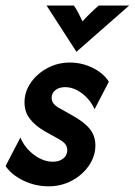

<svg xmlns="http://www.w3.org/2000/svg" viewBox="-24 -651 480 683"><path d="M148.6 11.8Q101.4 11.8 59 -8.7Q16.7 -29.2 -4.2 -60.4L48.6 -161.8Q63.9 -125 96.9 -100.3Q129.9 -75.7 163.9 -75.7Q186.8 -75.7 201 -87.2Q215.3 -98.6 215.3 -116.7Q215.3 -129.2 208.3 -138.2Q201.4 -147.2 185.4 -156.2L134 -184.7Q100 -204.9 81.6 -229.2Q63.2 -253.5 63.2 -286.8Q63.2 -324.3 85.1 -356.2Q106.9 -388.2 143.8 -408.3Q180.6 -428.5 224.3 -428.5Q268.1 -428.5 306.2 -409.4Q344.4 -390.3 363.2 -360.4L312.5 -262.5Q296.5 -297.2 267.4 -319.1Q238.2 -341 207.6 -341Q186.1 -341 172.9 -330.2Q159.7 -319.4 159.7 -303.5Q159.7 -291.7 166.3 -283Q172.9 -274.3 185.4 -267.4L233.3 -240.3Q277.1 -216 296.2 -191.3Q315.3 -166.7 315.3 -134Q315.3 -95.8 292.7 -62.5Q270.1 -29.2 232.3 -8.7Q194.4 11.8 148.6 11.8ZM247.9 -466.7 141.7 -631.2H238.9Q247.9 -618.1 254.9 -604.9Q261.8 -591.7 269.4 -575Q284.7 -591.7 298.3 -604.9Q311.8 -618.1 327.1 -631.2H435.4Z"/></svg>

Font: Afacad SemiBold
Style: Italic
Weight: 600
Italic angle: -14°
Designer: Kristian Moeller
Foundry: Dicotype
Version: Version 1.000